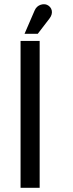

<svg xmlns="http://www.w3.org/2000/svg" viewBox="-20 -895 348 915"><path d="M169 0V-700H78V0ZM160 -734 216 -807C237 -834 227 -862 204 -872C188 -879 157 -874 145 -845L97 -734Z"/></svg>

Font: Advent Pro
Style: SemiBold
Weight: 600
Designer: Andreas Kalpakidis
Foundry: Andreas Kalpakidis
Version: Version 2.002 2008